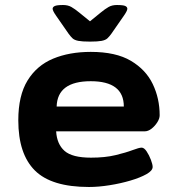

<svg xmlns="http://www.w3.org/2000/svg" viewBox="-20 -738 700 766"><path d="M335 8Q185 8 119 -58Q53 -124 53 -258Q53 -357 90 -417Q127 -477 192 -504Q257 -531 342 -531Q442 -531 502 -495.5Q562 -460 589.5 -402.5Q617 -345 617 -278Q617 -265 607.5 -250Q598 -235 584.5 -224.5Q571 -214 557 -214H204Q207 -163 237.5 -136Q268 -109 343 -109Q399 -109 440.5 -119Q482 -129 508.5 -139Q535 -149 545 -149Q555 -149 565 -134Q575 -119 582 -100.5Q589 -82 589 -72Q589 -57 564 -43Q539 -29 500 -17.5Q461 -6 417 1Q373 8 335 8ZM206 -313H474Q474 -414 342 -414Q209 -414 206 -313ZM446 -718Q472 -718 480 -714Q488 -710 488 -703Q488 -695 474 -675L424 -603Q416 -592 408.5 -585Q401 -578 385.5 -575Q370 -572 339 -572Q308 -572 292.5 -575Q277 -578 269.5 -585Q262 -592 254 -603L204 -675Q190 -695 190 -703Q190 -710 198.5 -714Q207 -718 232 -718Q251 -718 265 -710Q279 -702 296 -688L339 -653L382 -688Q399 -702 413 -710Q427 -718 446 -718Z"/></svg>

Font: Asap Expanded
Style: Bold
Weight: 700
Width: 7
Designer: Pablo Cosgaya
Foundry: Omnibus-Type
Version: Version 3.001; ttfautohint (v1.8.4.7-5d5b)